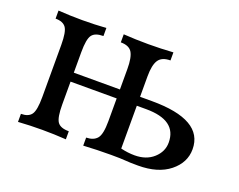

<svg xmlns="http://www.w3.org/2000/svg" viewBox="-83 -619 955 766"><g transform="rotate(20 395.0 -236.5)"><path d="M558.1 0Q522 0 503.7 -1.7Q485.4 -3.4 441.9 -3.4Q383.8 -3.4 325.7 0V-34.2Q356.9 -34.7 371.8 -52.5Q386.7 -70.3 386.7 -126V-222.7H190.9V-126Q190.9 -70.8 203.4 -52.5Q215.8 -34.2 252 -34.2V0Q201.2 -3.4 150.4 -3.4Q99.6 -3.4 48.8 0V-34.2Q80.1 -34.2 93 -52Q106 -69.8 106 -126V-347.7Q106 -402.8 93.3 -420.7Q80.6 -438.5 48.8 -438.5V-472.7Q99.6 -469.2 150.4 -469.2Q201.2 -469.2 252 -472.7V-438.5Q216.8 -438.5 203.9 -420.9Q190.9 -403.3 190.9 -347.7V-260.7H386.7V-347.7Q386.7 -396.5 374 -417.5Q361.3 -438.5 325.7 -438.5V-472.7Q378.4 -469.2 431.2 -469.2Q483.9 -469.2 536.6 -472.7V-438.5Q500.5 -438.5 486.3 -417Q472.2 -395.5 472.2 -347.7V-260.7H522.5Q740.7 -260.7 740.7 -135.3Q740.7 -78.6 691.7 -39.3Q642.6 0 558.1 0ZM531.2 -33.7Q580.6 -33.7 611.3 -61.5Q642.1 -89.4 642.1 -127.9Q642.1 -222.7 511.7 -222.7H472.2V-41Q502.4 -33.7 531.2 -33.7Z"/></g></svg>

Font: Kelvinch
Style: Regular
Weight: 400
Designer: Paul James MIller
Foundry: High-Logic / Made with FontCreator
Version: Version 3.30 September 23, 2016